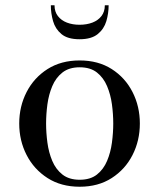

<svg xmlns="http://www.w3.org/2000/svg" viewBox="-20 -699 604 729"><path d="M282.5 10Q212 10 160.5 -23Q109 -56 81 -110.5Q53 -165 53 -230Q53 -295 81 -349.5Q109 -404 160.5 -436.8Q212 -469.5 282.5 -469.5Q353 -469.5 404.2 -436.8Q455.5 -404 483.2 -349.5Q511 -295 511 -230Q511 -165 483.2 -110.5Q455.5 -56 404.2 -23Q353 10 282.5 10ZM282.5 -16.5Q323 -16.5 348 -36.2Q373 -56 386.5 -88Q400 -120 405 -157.5Q410 -195 410 -230Q410 -265.5 405 -302.8Q400 -340 386.5 -372Q373 -404 348 -423.8Q323 -443.5 282.5 -443.5Q242.5 -443.5 217.2 -423.8Q192 -404 178.5 -372Q165 -340 160 -302.8Q155 -265.5 155 -230Q155 -195 160 -157.5Q165 -120 178.5 -88Q192 -56 217.2 -36.2Q242.5 -16.5 282.5 -16.5ZM282 -550Q237 -550 213.5 -569.5Q190 -589 181.5 -618.8Q173 -648.5 173 -679H187Q187 -654.5 199.8 -638Q212.5 -621.5 234 -613.2Q255.5 -605 282 -605Q309 -605 330.8 -613.2Q352.5 -621.5 365.2 -638Q378 -654.5 378 -679H392.5Q392.5 -648.5 383.8 -618.8Q375 -589 351 -569.5Q327 -550 282 -550Z"/></svg>

Font: Bodoni Moda 9pt
Style: Regular
Weight: 400
Designer: Owen Earl
Foundry: indestructible type
Version: Version 2.005